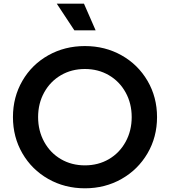

<svg xmlns="http://www.w3.org/2000/svg" viewBox="-20 -1006 918 1038"><path d="M50 -373Q50 -481 101 -569Q152 -657 241 -707Q330 -757 439 -757Q548 -757 637 -707Q726 -657 777.5 -569Q829 -481 829 -373Q829 -265 777.5 -177Q726 -89 637 -38.5Q548 12 439 12Q330 12 241 -38.5Q152 -89 101 -177Q50 -265 50 -373ZM439 -112Q511 -112 568.5 -145.5Q626 -179 659 -239Q692 -299 692 -373Q692 -447 659 -506.5Q626 -566 568.5 -599.5Q511 -633 439 -633Q367 -633 309.5 -599.5Q252 -566 219 -506.5Q186 -447 186 -373Q186 -299 219 -239Q252 -179 309.5 -145.5Q367 -112 439 -112ZM287 -986H434L497 -842H382Z"/></svg>

Font: Eudoxus Sans
Style: Bold
Weight: 700
Designer: Stijn de Vries
Foundry: tokotype
Version: Version 2.005